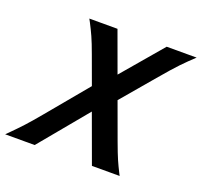

<svg xmlns="http://www.w3.org/2000/svg" viewBox="-143 -845 1034 985"><g transform="rotate(20 374.5 -353.0)"><path d="M191.9 -689.5 183.1 -705.6H336.9L417.5 -484.9L605.5 -705.6H769Q733.9 -673.3 701.2 -639.2Q668.5 -605 610.8 -536.6L462.4 -361.8L535.2 -162.6Q557.1 -103 569.8 -74Q582.5 -44.9 598.1 -14.2L605.5 0H454.1L358.4 -261.7L141.6 0H-19.5L2 -21.5Q33.7 -53.2 59.3 -81.1Q85 -108.9 131.3 -164.6L314 -384.3L258.3 -536.6Q237.3 -594.2 223.4 -625Q209.5 -655.8 191.9 -689.5Z"/></g></svg>

Font: Lesson One
Style: Bold Italic
Weight: 700
Italic angle: -14°
Designer: But Ko, Victor Gaultney, Annie Olsen, Julie Remington, Don Collingsworth, Eric Hays, Becca Hirsbrunner
Version: Version 1.100